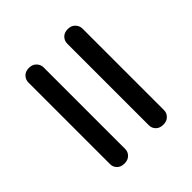

<svg xmlns="http://www.w3.org/2000/svg" viewBox="-34 -665 645 645"><g transform="rotate(45 288.0 -343.0)"><path d="M62.5 -435Q62.5 -451.5 72.8 -461.2Q83 -471 96.5 -471H484.5Q497.5 -471 507.2 -461.2Q517 -451.5 517 -435Q517 -418 507.2 -408.5Q497.5 -399 484.5 -399H96Q82.5 -399 72.5 -408.5Q62.5 -418 62.5 -435ZM62.5 -250.5Q62.5 -267 72.8 -276.8Q83 -286.5 96.5 -286.5H484.5Q497.5 -286.5 507.2 -276.8Q517 -267 517 -250.5Q517 -233.5 507.2 -224Q497.5 -214.5 484.5 -214.5H96Q82.5 -214.5 72.5 -224Q62.5 -233.5 62.5 -250.5Z"/></g></svg>

Font: Fraunces 9pt Soft SemiBold
Style: Regular
Weight: 600
Version: Version 1.000;[b76b70a41]